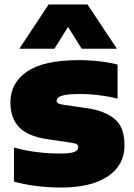

<svg xmlns="http://www.w3.org/2000/svg" viewBox="-20 -828 600 859"><path d="M253 11Q196.5 11 141.8 4Q87 -3 42.5 -15.5V-168Q86.5 -155.5 140.5 -148.2Q194.5 -141 249 -141Q296 -141 313 -148.5Q330 -156 330 -169Q330 -177.5 324.5 -182Q319 -186.5 302 -189L193.5 -205Q104 -218 65.2 -259.2Q26.5 -300.5 26.5 -370Q26.5 -457 101.2 -508Q176 -559 333.5 -559Q380 -559 426.8 -553.5Q473.5 -548 506 -539V-386.5Q473.5 -395.5 427.8 -401.5Q382 -407.5 338 -407.5Q293 -407.5 270.5 -403Q248 -398.5 240.8 -391.5Q233.5 -384.5 233.5 -377.5Q233.5 -370 239.8 -366Q246 -362 263 -359.5L371.5 -343.5Q449 -332 493 -295.8Q537 -259.5 537 -177.5Q537 -89.5 462.8 -39.2Q388.5 11 253 11ZM66.5 -610 197.5 -808H371.5L503 -610H345.5L269 -732.5H300L223.5 -610Z"/></svg>

Font: Encode Sans SemiExpanded Black
Style: Regular
Weight: 900
Width: 6
Designer: Multiple Designers
Foundry: Impallari Type
Version: Version 3.002